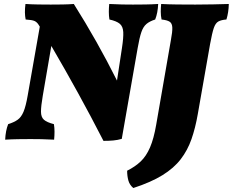

<svg xmlns="http://www.w3.org/2000/svg" viewBox="-20 -699 1170 965"><path d="M21 -75Q50 -84 68.5 -97Q87 -110 98.5 -138Q110 -166 119 -218L180 -565Q178 -569 175 -573Q166 -588 153.5 -593.5Q141 -599 109 -601Q102 -634 108 -679Q139 -677 172.5 -676.5Q206 -676 235 -676Q263 -676 294 -676.5Q325 -677 351 -679Q469 -492 568 -294L593 -458Q601 -510 599.5 -538Q598 -566 582 -579.5Q566 -593 530 -601Q527 -619 527 -639.5Q527 -660 529 -679Q563 -677 594.5 -676.5Q626 -676 648 -676Q677 -676 710.5 -676.5Q744 -677 775 -679Q773 -634 760 -601Q732 -592 716 -578.5Q700 -565 690.5 -537.5Q681 -510 672 -458L592 -1Q571 5 549.5 7Q528 9 500 9Q438 -112 372.5 -231Q307 -350 238 -468L195 -218Q186 -166 186 -138Q186 -110 201 -97Q216 -84 251 -75Q254 -57 254 -37Q254 -17 252 3Q218 1 187 0.5Q156 0 133 0Q105 0 71.5 0.5Q38 1 6 3Q8 -42 21 -75ZM790 -679Q826 -677 871 -676.5Q916 -676 962 -676Q1006 -676 1051.5 -677Q1097 -678 1130 -679Q1129 -636 1118 -601Q1092 -599 1077.5 -591Q1063 -583 1054.5 -558Q1046 -533 1036 -478L974 -125Q962 -56 942.5 0Q923 56 888.5 101Q854 146 796.5 181.5Q739 217 650 246Q631 230 625 207.5Q619 185 619 159Q659 139 687 112.5Q715 86 734 42Q753 -2 765 -72L839 -498Q847 -540 846 -561Q845 -582 832.5 -590Q820 -598 792 -601Q788 -620 788 -640Q788 -660 790 -679Z"/></svg>

Font: Vollkorn Black
Style: Italic
Weight: 900
Italic angle: -11°
Designer: Friedrich Althausen
Foundry: Friedrich Althausen
Version: Version 5.000; ttfautohint (v1.8.3)